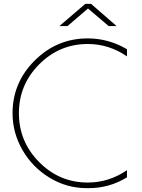

<svg xmlns="http://www.w3.org/2000/svg" viewBox="-20 -964 738 995"><path d="M440 11H429Q326 11 237 -43Q148 -97 96.5 -186.5Q45 -276 45 -377Q45 -536 160 -650.5Q275 -765 435 -765Q542 -765 638 -709V-672Q544 -736 435 -736Q288 -736 183 -630.5Q78 -525 78 -377.5Q78 -230 183 -124Q288 -18 435 -18Q544 -18 638 -82V-45Q547 11 440 11ZM452 -944 584 -829H543L436 -920L330 -829H288L422 -944Z"/></svg>

Font: Poiret One
Style: Regular
Weight: 400
Designer: Denis Masharov
Foundry: Denis Masharov
Version: Version 1.001